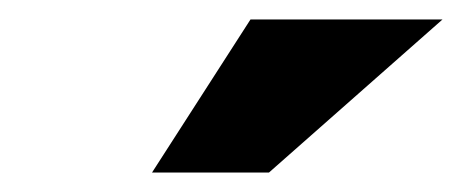

<svg xmlns="http://www.w3.org/2000/svg" viewBox="-20 -760 474 197"><path d="M256 -583H136L237 -740H434Z"/></svg>

Font: Instrument Sans SemiCondensed
Style: Bold Italic
Weight: 700
Width: 4
Italic angle: -13°
Designer: Rodrigo Fuenzalida
Foundry: fragTYPE
Version: Version 1.000;gftools[0.9.28]